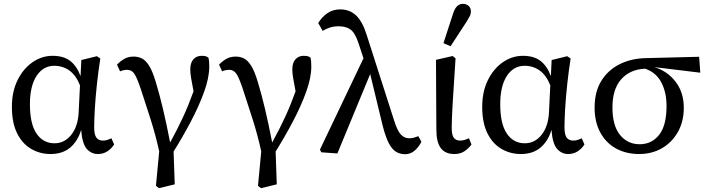

<svg xmlns="http://www.w3.org/2000/svg" viewBox="-20 -790 3683 1001"><path d="M136 -247Q136 -144 170.5 -93.5Q205 -43 264 -43Q316 -43 351 -86.5Q386 -130 390 -202L397 -345Q376 -398 341.5 -422.5Q307 -447 263 -447Q205 -447 170.5 -394Q136 -341 136 -247ZM243 13Q188 13 142 -14Q96 -41 69 -95.5Q42 -150 42 -233Q42 -312 71.5 -372Q101 -432 149.5 -465.5Q198 -499 254 -499Q312 -499 346.5 -472Q381 -445 400 -393L404 -477L485 -497L503 -485Q493 -422 485.5 -353Q478 -284 474.5 -224Q471 -164 471 -126Q471 -88 482.5 -72.5Q494 -57 517 -57Q530 -57 541 -61Q552 -65 561 -69L575 -37Q562 -16 540.5 -1.5Q519 13 490 13Q457 13 433 -13Q409 -39 403 -113Q386 -55 346.5 -21Q307 13 243 13Z M793 179 810 -1Q791 -87 765.5 -167Q740 -247 714 -326Q695 -383 681 -404.5Q667 -426 643 -426Q633 -426 624 -424Q615 -422 606 -418L590 -453Q606 -470 627 -482.5Q648 -495 677 -495Q700 -495 719.5 -485.5Q739 -476 757 -448Q775 -420 792 -363Q811 -301 829.5 -223Q848 -145 867 -47Q907 -120 935.5 -182Q964 -244 989 -314Q980 -361 976 -385Q972 -409 972 -428Q972 -463 988.5 -481Q1005 -499 1031 -499Q1046 -499 1053.5 -496.5Q1061 -494 1067 -489Q1069 -481 1070 -470.5Q1071 -460 1071 -443Q1071 -385 1044 -310.5Q1017 -236 974.5 -155.5Q932 -75 885 0L891 171L809 191Z M1325 179 1342 -1Q1323 -87 1297.5 -167Q1272 -247 1246 -326Q1227 -383 1213 -404.5Q1199 -426 1175 -426Q1165 -426 1156 -424Q1147 -422 1138 -418L1122 -453Q1138 -470 1159 -482.5Q1180 -495 1209 -495Q1232 -495 1251.5 -485.5Q1271 -476 1289 -448Q1307 -420 1324 -363Q1343 -301 1361.5 -223Q1380 -145 1399 -47Q1439 -120 1467.5 -182Q1496 -244 1521 -314Q1512 -361 1508 -385Q1504 -409 1504 -428Q1504 -463 1520.5 -481Q1537 -499 1563 -499Q1578 -499 1585.5 -496.5Q1593 -494 1599 -489Q1601 -481 1602 -470.5Q1603 -460 1603 -443Q1603 -385 1576 -310.5Q1549 -236 1506.5 -155.5Q1464 -75 1417 0L1423 171L1341 191Z M2092 14Q2066 14 2045 1.5Q2024 -11 2007 -43.5Q1990 -76 1975 -135L1910 -404L1739 10L1655 4L1648 -10L1875 -486L1850 -562Q1832 -618 1808 -635.5Q1784 -653 1746 -653Q1721 -653 1700.5 -646.5Q1680 -640 1662 -629L1639 -670Q1658 -701 1686.5 -721Q1715 -741 1754 -741Q1803 -741 1836.5 -709.5Q1870 -678 1892 -607L2035 -161Q2052 -107 2070.5 -88Q2089 -69 2114 -69Q2128 -69 2138.5 -72.5Q2149 -76 2161 -80L2177 -51Q2164 -24 2142 -5Q2120 14 2092 14Z M2349 13Q2301 13 2278 -18Q2255 -49 2255 -114L2253 -478L2340 -498L2355 -486Q2345 -338 2340 -251Q2335 -164 2335 -124Q2335 -86 2346 -71.5Q2357 -57 2379 -57Q2392 -57 2403.5 -61Q2415 -65 2425 -69L2438 -37Q2425 -18 2403 -2.5Q2381 13 2349 13ZM2292 -565 2343 -722Q2352 -748 2364.5 -759Q2377 -770 2393 -770Q2411 -770 2423 -759.5Q2435 -749 2435 -731Q2435 -717 2429 -705.5Q2423 -694 2412 -676L2329 -549Z M2588 -247Q2588 -144 2622.5 -93.5Q2657 -43 2716 -43Q2768 -43 2803 -86.5Q2838 -130 2842 -202L2849 -345Q2828 -398 2793.5 -422.5Q2759 -447 2715 -447Q2657 -447 2622.5 -394Q2588 -341 2588 -247ZM2695 13Q2640 13 2594 -14Q2548 -41 2521 -95.5Q2494 -150 2494 -233Q2494 -312 2523.5 -372Q2553 -432 2601.5 -465.5Q2650 -499 2706 -499Q2764 -499 2798.5 -472Q2833 -445 2852 -393L2856 -477L2937 -497L2955 -485Q2945 -422 2937.5 -353Q2930 -284 2926.5 -224Q2923 -164 2923 -126Q2923 -88 2934.5 -72.5Q2946 -57 2969 -57Q2982 -57 2993 -61Q3004 -65 3013 -69L3027 -37Q3014 -16 2992.5 -1.5Q2971 13 2942 13Q2909 13 2885 -13Q2861 -39 2855 -113Q2838 -55 2798.5 -21Q2759 13 2695 13Z M3312 13Q3244 13 3191.5 -16Q3139 -45 3109.5 -99.5Q3080 -154 3080 -229Q3080 -313 3116 -370Q3152 -427 3213 -456.5Q3274 -486 3349 -487L3625 -494L3631 -411L3392 -440Q3460 -419 3502.5 -363.5Q3545 -308 3545 -228Q3545 -157 3514.5 -102.5Q3484 -48 3431.5 -17.5Q3379 13 3312 13ZM3173 -230Q3173 -135 3212.5 -86.5Q3252 -38 3315 -38Q3377 -38 3416 -86.5Q3455 -135 3455 -238Q3455 -309 3427.5 -361Q3400 -413 3343 -432Q3264 -428 3218.5 -376.5Q3173 -325 3173 -230Z"/></svg>

Font: Source Serif 4 SmText
Style: Regular
Weight: 400
Designer: Frank Grießhammer
Foundry: Adobe
Version: Version 4.005;hotconv 1.1.0;makeotfexe 2.6.0